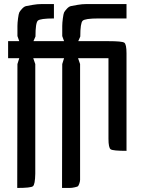

<svg xmlns="http://www.w3.org/2000/svg" viewBox="-20 -740 701 947"><path d="M515 -56V-453H365L375 -424V147Q375 155 371 166Q367 177 364 179Q361 181 348 184Q335 187 324 187Q324 187 286 187L287 -424L296 -453H144L154 -424V117Q153 170 142.5 178.5Q132 187 65 187L66 -424L75 -453H20V-537H75L66 -562Q66 -562 66 -612Q66 -627 69 -649.5Q72 -672 75 -678.5Q78 -685 88.5 -696.5Q99 -708 109 -710Q119 -712 141.5 -716Q164 -720 186 -720H246V-649Q178 -649 166.5 -638Q155 -627 155 -560L145 -537H296L287 -562V-612Q287 -627 290 -649.5Q293 -672 296 -678.5Q299 -685 309.5 -696.5Q320 -708 330 -710Q340 -712 362.5 -716Q385 -720 407 -720H604V-649H466Q399 -649 387.5 -637.5Q376 -626 376 -560L366 -537H515Q582 -537 593 -529.5Q604 -522 604 -477V4Q537 4 526 -3.5Q515 -11 515 -56Z"/></svg>

Font: Economica
Style: Bold
Weight: 700
Designer: Vicente Lamonaca
Foundry: Vicente Lamonaca
Version: Version 1.100